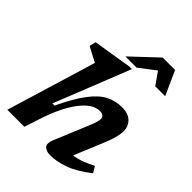

<svg xmlns="http://www.w3.org/2000/svg" viewBox="-260 -1073 1223 1223"><g transform="rotate(45 351.5 -461.5)"><path d="M202 -106.5 167.5 0H14L197.5 -605.5Q188.5 -610 170 -619.8Q151.5 -629.5 131.5 -640.2Q111.5 -651 97 -658.5L107.5 -702L366.5 -744H392L188.5 -231.5H208Q263 -348 312 -412.5Q361 -477 411 -502.8Q461 -528.5 518 -528.5Q577.5 -528.5 606.2 -499.2Q635 -470 635 -427.5Q635 -405.5 627.8 -374.8Q620.5 -344 600 -293L516 -90.5Q546.5 -94 581.2 -106.2Q616 -118.5 661.5 -142L686.5 -100Q599.5 -33 533.2 -10.5Q467 12 412.5 12Q373 12 356.8 -7.2Q340.5 -26.5 357.5 -68.5L454 -300.5Q468 -335 472.5 -352.2Q477 -369.5 477 -380.5Q477 -411.5 436 -411.5Q373.5 -411.5 311.8 -331.8Q250 -252 202 -106.5ZM305.5 -772 478.5 -935H590.5L664 -772H574.5L516 -855.5L406.5 -772Z"/></g></svg>

Font: Newsreader Caption SemiBold
Style: Italic
Weight: 600
Italic angle: -17°
Designer: Hugues Gentile
Foundry: Production Type
Version: Version 1.001